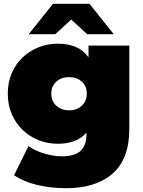

<svg xmlns="http://www.w3.org/2000/svg" viewBox="-20 -787 751 1011"><path d="M344 -206Q384 -206 410.5 -230Q437 -254 437 -294Q437 -334 410.5 -357.5Q384 -381 344 -381Q304 -381 277 -357.5Q250 -334 250 -294Q250 -254 277 -230Q304 -206 344 -206ZM284 -30Q232 -30 184.5 -48.5Q137 -67 100.5 -101.5Q64 -136 42.5 -184.5Q21 -233 21 -294Q21 -355 42.5 -403.5Q64 -452 100.5 -486Q137 -520 184.5 -538.5Q232 -557 284 -557Q396 -557 446 -485V-547H661V-109Q661 50 573 127Q485 204 328 204Q247 204 176 187Q105 170 54 136L130 -18Q146 -6 167 4Q188 14 211.5 21Q235 28 259 32Q283 36 305 36Q375 36 405 6.5Q435 -23 435 -78V-88Q384 -30 284 -30ZM271 -607H131L259 -767H451L579 -607H439L355 -684Z"/></svg>

Font: Montserrat-Alt1 Black
Style: Regular
Weight: 900
Designer: Differentunic
Foundry: Differentunic
Version: Version 7.222